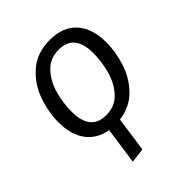

<svg xmlns="http://www.w3.org/2000/svg" viewBox="-209 -660 993 993"><g transform="rotate(-45 288.0 -163.5)"><path d="M289 10 262 201 182 211 211 9Q135 -4 94.5 -59.5Q54 -115 54 -205Q54 -279 81 -355.5Q108 -432 168.5 -485Q229 -538 324 -538Q420 -538 471 -481Q522 -424 522 -322Q522 -254 499 -181.5Q476 -109 423.5 -55Q371 -1 289 10ZM435 -330Q435 -470 321 -470Q256 -470 215.5 -426Q175 -382 158 -319Q141 -256 141 -196Q141 -56 255 -56Q320 -56 360.5 -100Q401 -144 418 -207Q435 -270 435 -330Z"/></g></svg>

Font: FiraGO Book
Style: Italic
Weight: 350
Italic angle: -8°
Designer: bBox Type GmbH
Foundry: bBox Type GmbH
Version: Version 1.001